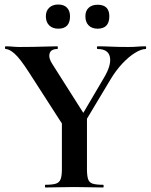

<svg xmlns="http://www.w3.org/2000/svg" viewBox="-20 -830 667 850"><path d="M318 -278 441 -487Q474 -543 466.5 -578Q459 -613 412 -613Q409 -613 409 -619Q409 -625 412 -625Q444 -625 472 -623.5Q500 -622 547 -622Q572 -622 587.5 -623.5Q603 -625 625 -625Q627 -625 627 -619Q627 -613 625 -613Q605 -613 577 -595.5Q549 -578 521 -548Q493 -518 469 -478L339 -261ZM260 -274 108 -510Q68 -572 44.5 -592.5Q21 -613 5 -613Q2 -613 2 -619Q2 -625 5 -625Q20 -625 36 -623.5Q52 -622 67 -622Q95 -622 127 -622.5Q159 -623 187.5 -624Q216 -625 234 -625Q236 -625 236 -619Q236 -613 234 -613Q205 -613 199.5 -593Q194 -573 212 -546L356 -319ZM254 -310 365 -319V-81Q365 -52 370 -37Q375 -22 390 -17Q405 -12 436 -12Q439 -12 439 -6Q439 0 436 0Q410 0 378.5 -1Q347 -2 309 -2Q273 -2 240 -1Q207 0 181 0Q179 0 179 -6Q179 -12 181 -12Q212 -12 227.5 -17Q243 -22 248.5 -37Q254 -52 254 -81ZM238 -703Q213 -703 198 -717.5Q183 -732 183 -758Q183 -782 198 -796Q213 -810 238 -810Q263 -810 276.5 -796Q290 -782 290 -758Q290 -703 238 -703ZM412 -703Q387 -703 372.5 -717.5Q358 -732 358 -758Q358 -782 372.5 -795.5Q387 -809 412 -809Q464 -809 464 -758Q464 -703 412 -703Z"/></svg>

Font: Cormorant
Style: Bold
Weight: 700
Designer: Christian Thalmann (Catharsis Fonts)
Foundry: Catharsis Fonts
Version: Version 4.000